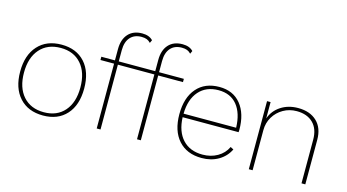

<svg xmlns="http://www.w3.org/2000/svg" viewBox="-82 -1044 2458 1362"><g transform="rotate(15 1147.0 -362.5)"><path d="M523 -250Q523 -128 460.5 -59Q398 10 289 10Q179 10 116 -59.5Q53 -129 53 -250Q53 -371 116 -440.5Q179 -510 289 -510Q398 -510 460.5 -441Q523 -372 523 -250ZM81 -250Q81 -140 136.5 -77Q192 -14 289 -14Q385 -14 440 -77Q495 -140 495 -250Q495 -360 440 -423Q385 -486 289 -486Q192 -486 136.5 -423Q81 -360 81 -250Z M710 -500H892V-476H710V0H682V-476H582V-500H682V-583Q682 -654 718.5 -694.5Q755 -735 821 -735Q872 -735 899 -706L889 -684Q876 -698 860.5 -704Q845 -710 822 -710Q769 -710 739.5 -676.5Q710 -643 710 -582Z M1006 -500H1188V-476H1006V0H978V-476H878V-500H978V-583Q978 -654 1014.5 -694.5Q1051 -735 1117 -735Q1168 -735 1195 -706L1185 -684Q1172 -698 1156.5 -704Q1141 -710 1118 -710Q1065 -710 1035.5 -676.5Q1006 -643 1006 -582Z M1661 -235H1250Q1254 -131 1307.5 -73Q1361 -15 1454 -15Q1515 -15 1563 -42.5Q1611 -70 1634 -119L1657 -107Q1630 -52 1577 -21Q1524 10 1454 10Q1345 10 1283.5 -59Q1222 -128 1222 -250Q1222 -372 1282 -441Q1342 -510 1448 -510Q1549 -510 1605.5 -440.5Q1662 -371 1662 -252ZM1250 -261H1636Q1633 -367 1584.5 -426.5Q1536 -486 1448 -486Q1357 -486 1304.5 -426.5Q1252 -367 1250 -261Z M2214 -327V0H2186V-320Q2186 -400 2142 -443Q2098 -486 2022 -486Q1968 -486 1923.5 -460.5Q1879 -435 1853 -391.5Q1827 -348 1827 -294V0H1799V-500H1825V-380Q1846 -440 1900 -475Q1954 -510 2026 -510Q2113 -510 2163.5 -462Q2214 -414 2214 -327Z"/></g></svg>

Font: Work Sans ExtraLight
Style: Regular
Weight: 280
Designer: Wei Huang
Foundry: Wei Huang
Version: Version 1.500